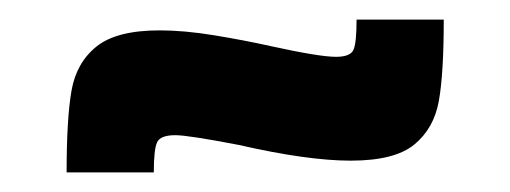

<svg xmlns="http://www.w3.org/2000/svg" viewBox="-20 -402 521 196"><path d="M143 -371Q168 -371 198.5 -366Q229 -361 256 -355Q306 -344 323 -344Q338 -344 341 -351.5Q344 -359 344 -382H433Q433 -327 428 -299Q423 -271 403 -254.5Q383 -238 338 -238Q294 -238 224 -254Q172 -264 159 -264Q144 -264 140.5 -257Q137 -250 137 -226H48Q48 -281 53 -309.5Q58 -338 78.5 -354.5Q99 -371 143 -371Z"/></svg>

Font: Saira Semi Condensed ExtraBold
Style: Regular
Weight: 800
Width: 4
Designer: Hector Gatti with collaboration of the Omnibus-Type team
Foundry: Omnibus-Type
Version: Version 1.001; ttfautohint (v1.8)